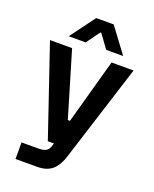

<svg xmlns="http://www.w3.org/2000/svg" viewBox="-167 -833 890 1112"><g transform="rotate(20 277.5 -276.5)"><path d="M68.8 187H201.7C285.6 187 324.2 143.6 348.1 64L536.1 -528.3H400.4L289.6 -128.4H276.4L157.2 -528.3H21L209.5 26.4H247.1L244.1 36.6C232.9 78.1 212.4 85 164.6 85H68.8ZM115.2 -586.4H219.7L280.3 -669.4H285.6L346.2 -586.4H450.7L336.9 -739.7H229Z"/></g></svg>

Font: Faust Sans Bold
Style: Regular
Weight: 700
Designer: Andreas Faust
Version: Version 1.003;Glyphs 3.1.2 (3151)